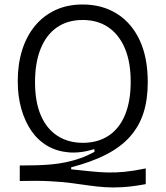

<svg xmlns="http://www.w3.org/2000/svg" viewBox="-20 -693 738 855"><path d="M629 127Q569 138 525.5 140.5Q482 143 446.5 140.5Q411 138 376 133Q341 128 300 122.5Q259 117 203 114Q147 111 68 113V44Q107 44 142 43Q177 42 209.5 39Q242 36 273.5 29.5Q305 23 336.5 12Q368 1 401 -17L400 -29Q339 -10 286 -14.5Q233 -19 191 -43.5Q149 -68 120 -110Q91 -152 75 -208Q59 -264 59 -332Q59 -407 78.5 -469.5Q98 -532 135.5 -577.5Q173 -623 226.5 -648Q280 -673 348 -673Q435 -673 500.5 -632Q566 -591 602 -514Q638 -437 638 -327Q638 -249 618.5 -189Q599 -129 557.5 -83Q516 -37 451 -4Q386 29 297 52V61Q345 66 383.5 70Q422 74 458.5 75Q495 76 535.5 72Q576 68 629 57ZM349 -57Q416 -57 464 -89Q512 -121 537 -182Q562 -243 562 -329Q562 -417 536 -478Q510 -539 462.5 -571.5Q415 -604 348 -604Q281 -604 233.5 -571Q186 -538 161 -476Q136 -414 136 -327Q136 -239 162 -179Q188 -119 236 -88Q284 -57 349 -57Z"/></svg>

Font: Bricolage Grotesque 36pt Light
Style: Regular
Weight: 300
Designer: Mathieu Triay
Foundry: Atelier Triay
Version: Version 1.001;gftools[0.9.33.dev8+g029e19f]